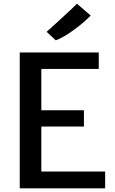

<svg xmlns="http://www.w3.org/2000/svg" viewBox="-20 -1030 631 1050"><path d="M88 0V-743H520V-653H206V-427H439V-338H206V-92H555V0ZM285 -809.5 235 -856Q236 -857 253 -872.2Q270 -887.5 294 -909.5Q318 -931.5 342.2 -953.8Q366.5 -976 383 -992Q399.5 -1008 400.5 -1010L476 -945Q459 -927.5 435.2 -907Q411.5 -886.5 384.8 -867Q358 -847.5 332 -832.2Q306 -817 285 -809.5Z"/></svg>

Font: Tracken
Style: Regular
Weight: 400
Designer: Eben Sorkin
Foundry: Eben Sorkin
Version: Version 2.001